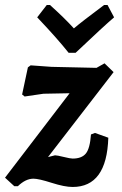

<svg xmlns="http://www.w3.org/2000/svg" viewBox="-40 -734 485 764"><path d="M388 -714 414 -665Q375 -632 261 -524H233Q187 -582 108 -665L146 -714H159Q217 -662 254 -621Q283 -646 374 -714ZM376 -482 412 -447 151 -109 179 -116Q187 -116 213.5 -109.5Q240 -103 249 -103Q285 -103 301.5 -123Q318 -143 322 -199L338 -205L391 -186Q385 10 249 10Q217 10 165.5 -6.5Q114 -23 93 -23Q62 -23 31 7H17L-20 -27L237 -363L133 -361L58 -350L48 -358L71 -466L82 -474L165 -468L344 -464Z"/></svg>

Font: Alegreya Sans
Style: Bold Italic
Weight: 700
Italic angle: -7°
Designer: Juan Pablo del Peral
Foundry: Huerta Tipografica
Version: Version 2.007